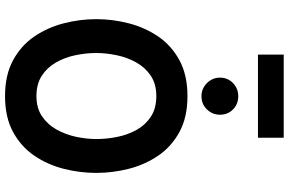

<svg xmlns="http://www.w3.org/2000/svg" viewBox="-212 -922 1146 762"><g transform="rotate(90 361.0 -541.0)"><path d="M361.4 12Q277.7 12 219.2 -19.8Q160.7 -51.5 124.8 -104.2Q89 -157 72.5 -221Q56 -285 56 -350Q56 -415 72.5 -479Q89 -543 124.8 -595.8Q160.7 -648.5 219.2 -680.2Q277.7 -712 361.4 -712Q445.6 -712 503.8 -680.2Q562 -648.5 597.9 -595.8Q633.7 -543 650 -479Q666.2 -415 666.2 -350Q666.2 -285 650 -221Q633.7 -157 597.9 -104.2Q562 -51.5 503.8 -19.8Q445.6 12 361.4 12ZM361.4 -112.6Q408.6 -112.6 441.2 -134.5Q473.8 -156.4 493.9 -192Q513.9 -227.6 522.8 -269.2Q531.8 -310.8 531.8 -350Q531.8 -392.2 523.1 -434.3Q514.5 -476.4 494.8 -511.3Q475 -546.2 442.2 -567.3Q409.5 -588.4 361.4 -588.4Q313.2 -588.4 280.4 -566.3Q247.7 -544.3 227.8 -508.7Q207.9 -473.1 199.2 -431.2Q190.4 -389.4 190.4 -350Q190.4 -308.4 199.3 -266.4Q208.2 -224.5 228.2 -189.6Q248.3 -154.6 281.1 -133.6Q313.8 -112.6 361.4 -112.6ZM361.7 -767.6Q331.5 -767.6 309.8 -789.3Q288.1 -811 288.1 -841.2Q288.1 -871.9 309.8 -892.8Q331.5 -913.6 361.7 -913.6Q393.3 -913.6 414.3 -892.8Q435.3 -871.9 435.3 -841.2Q435.3 -811 414.3 -789.3Q393.3 -767.6 361.7 -767.6ZM196.7 -991.8V-1094H526.7V-991.8Z"/></g></svg>

Font: Overpass
Style: Regular
Weight: 400
Designer: Delve Withrington, Dave Bailey, Thomas Jockin
Foundry: Delve Fonts LLC
Version: Version 4.000